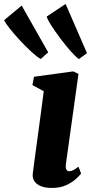

<svg xmlns="http://www.w3.org/2000/svg" viewBox="-114 -918 456 948"><path d="M142 10Q109 10 87 0.8Q65 -8.5 55 -24.8Q45 -41 48 -62Q50.5 -84.5 54.8 -115Q59 -145.5 64 -183.2Q69 -221 75.2 -265.5Q81.5 -310 88 -360.8Q94.5 -411.5 102 -467.5L46 -498L54 -539L247.5 -565.5L273.5 -553L211.5 -109Q209 -91 213.2 -81.8Q217.5 -72.5 228 -72.5Q237 -72.5 247 -77.5Q257 -82.5 273.5 -95L286.5 -61Q280.5 -53 262.5 -36Q244.5 -19 214.5 -4.5Q184.5 10 142 10ZM87 -626.5Q68.5 -637 40.5 -662.8Q12.5 -688.5 -16.2 -719.5Q-45 -750.5 -66.5 -777.8Q-88 -805 -93.5 -818.5L-7 -890.5L124 -659.5ZM275.5 -626.5Q258 -639 233 -667.5Q208 -696 182.8 -729.8Q157.5 -763.5 139 -792.5Q120.5 -821.5 116.5 -836L210 -898.5L315.5 -655.5Z"/></svg>

Font: Merriweather 24pt Black
Style: Italic
Weight: 900
Italic angle: -7.8°
Designer: Eben Sorkin
Foundry: Eben Sorkin
Version: Version 2.101